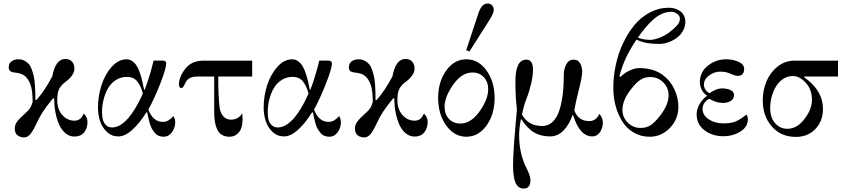

<svg xmlns="http://www.w3.org/2000/svg" viewBox="-20 -782 4871 1109"><path d="M30.3 -392.6Q30.3 -415 45.7 -427.2Q61 -439.5 87.4 -439.5Q106.9 -439.5 122.6 -430.9Q138.2 -422.4 148.2 -409.9Q158.2 -397.5 165.3 -376Q172.4 -354.5 176 -336.7Q179.7 -318.8 181.6 -291.7Q183.6 -264.6 183.8 -248Q184.1 -231.4 184.1 -205.6L190.4 -204.1Q237.8 -257.3 281.7 -340.3Q300.8 -441.4 356.4 -441.4Q383.3 -441.4 396.5 -425.5Q409.7 -409.7 409.7 -385.3Q409.7 -346.7 355 -306.2Q332.5 -289.6 321.5 -267.8Q310.5 -246.1 310.5 -203.6Q310.5 -150.9 339.6 -117.9Q368.7 -85 410.6 -85Q447.3 -85 463.4 -126Q485.4 -106 485.4 -78.1Q485.4 -41 465.6 -17.1Q445.8 6.8 410.2 6.8Q381.3 6.8 358.4 -12.2Q335.4 -31.2 321.5 -62.7Q307.6 -94.2 300.3 -132.8Q293 -171.4 293 -212.9L286.6 -214.4Q246.6 -166 226.8 -135.3Q207 -104.5 189.5 -65.9Q182.1 -49.8 176.8 -40Q171.4 -30.3 162.1 -16.4Q152.8 -2.4 142.1 4.6Q131.3 11.7 119.1 11.7Q97.7 11.7 81.5 0Q65.4 -11.7 65.4 -40.5Q65.4 -62 79.8 -80.8Q94.2 -99.6 127.4 -128.9Q145 -144 153.8 -158Q162.6 -171.9 168.5 -193.4Q168.5 -256.8 156.7 -291.3Q145 -325.7 123 -343.8Q104 -359.4 63 -363.3Q30.3 -366.2 30.3 -392.6Z M545.9 -161.1Q545.9 -227.1 566.4 -290.5Q586.9 -354 625.7 -396.7Q664.6 -439.5 710.9 -439.5Q729 -439.5 743.9 -429Q758.8 -418.5 769 -402.6Q779.3 -386.7 787.8 -361.8Q796.4 -336.9 801.5 -314.9Q806.6 -293 812.5 -263.2H815.4Q843.8 -335.4 867.2 -432.1H917Q939.9 -432.1 939.9 -416Q939.9 -386.2 905.8 -299.3Q871.6 -212.4 836.9 -148.9Q863.8 -78.1 920.4 -78.1Q939 -78.1 952.1 -86.2Q965.3 -94.2 982.4 -111.3Q992.2 -91.8 992.2 -77.1Q992.2 -43.9 973.1 -18.1Q954.1 7.8 925.8 7.8Q909.7 7.8 896.2 2.2Q882.8 -3.4 873.5 -15.1Q864.3 -26.9 857.4 -38.6Q850.6 -50.3 845.2 -69.1Q839.8 -87.9 837.2 -100.3Q834.5 -112.8 830.6 -132.8H825.2Q787.6 -71.8 745.1 -33Q702.6 5.9 663.1 5.9Q625 5.9 597.4 -20Q569.8 -45.9 557.9 -82.8Q545.9 -119.6 545.9 -161.1ZM569.3 -132.8Q569.3 -109.9 574 -91.6Q578.6 -73.2 592 -59.6Q605.5 -45.9 627 -45.9Q703.6 -45.9 778.3 -186.5Q792.5 -212.9 805.2 -242.2Q793 -287.1 772 -312.5Q751 -337.9 713.4 -337.9Q678.2 -337.9 649.9 -320.1Q621.6 -302.2 604.5 -272.7Q587.4 -243.2 578.4 -207.3Q569.3 -171.4 569.3 -132.8Z M1013.7 -295.9Q1013.7 -318.8 1026.1 -346.2Q1038.6 -373.5 1059.1 -395Q1094.2 -431.6 1156.2 -431.6H1436.5V-339.8H1240.7Q1240.7 -227.5 1248 -163.6Q1251.5 -132.3 1268.6 -111.6Q1285.6 -90.8 1314.5 -90.8Q1337.4 -90.8 1354.2 -101.6Q1371.1 -112.3 1379.4 -128.9Q1381.3 -106.9 1381.3 -95.2Q1381.3 -68.4 1375 -46.4Q1368.7 -24.4 1350.6 -8.3Q1332.5 7.8 1304.7 7.8Q1278.8 7.8 1260.7 -3.7Q1242.7 -15.1 1233.6 -36.1Q1224.6 -57.1 1220.9 -80.3Q1217.3 -103.5 1217.3 -133.8V-339.8H1116.7Q1064.9 -339.8 1047.9 -297.9Q1038.1 -273.4 1027.3 -273.4Q1013.7 -273.4 1013.7 -295.9Z M1502.9 -161.1Q1502.9 -227.1 1523.4 -290.5Q1543.9 -354 1582.8 -396.7Q1621.6 -439.5 1668 -439.5Q1686 -439.5 1700.9 -429Q1715.8 -418.5 1726.1 -402.6Q1736.3 -386.7 1744.9 -361.8Q1753.4 -336.9 1758.5 -314.9Q1763.7 -293 1769.5 -263.2H1772.5Q1800.8 -335.4 1824.2 -432.1H1874Q1897 -432.1 1897 -416Q1897 -386.2 1862.8 -299.3Q1828.6 -212.4 1793.9 -148.9Q1820.8 -78.1 1877.4 -78.1Q1896 -78.1 1909.2 -86.2Q1922.4 -94.2 1939.5 -111.3Q1949.2 -91.8 1949.2 -77.1Q1949.2 -43.9 1930.2 -18.1Q1911.1 7.8 1882.8 7.8Q1866.7 7.8 1853.3 2.2Q1839.8 -3.4 1830.6 -15.1Q1821.3 -26.9 1814.5 -38.6Q1807.6 -50.3 1802.2 -69.1Q1796.9 -87.9 1794.2 -100.3Q1791.5 -112.8 1787.6 -132.8H1782.2Q1744.6 -71.8 1702.1 -33Q1659.7 5.9 1620.1 5.9Q1582 5.9 1554.4 -20Q1526.9 -45.9 1514.9 -82.8Q1502.9 -119.6 1502.9 -161.1ZM1526.4 -132.8Q1526.4 -109.9 1531 -91.6Q1535.6 -73.2 1549.1 -59.6Q1562.5 -45.9 1584 -45.9Q1660.6 -45.9 1735.4 -186.5Q1749.5 -212.9 1762.2 -242.2Q1750 -287.1 1729 -312.5Q1708 -337.9 1670.4 -337.9Q1635.3 -337.9 1606.9 -320.1Q1578.6 -302.2 1561.5 -272.7Q1544.4 -243.2 1535.4 -207.3Q1526.4 -171.4 1526.4 -132.8Z M1995.1 -392.6Q1995.1 -415 2010.5 -427.2Q2025.9 -439.5 2052.2 -439.5Q2071.8 -439.5 2087.4 -430.9Q2103 -422.4 2113 -409.9Q2123 -397.5 2130.1 -376Q2137.2 -354.5 2140.9 -336.7Q2144.5 -318.8 2146.5 -291.7Q2148.4 -264.6 2148.7 -248Q2148.9 -231.4 2148.9 -205.6L2155.3 -204.1Q2202.6 -257.3 2246.6 -340.3Q2265.6 -441.4 2321.3 -441.4Q2348.1 -441.4 2361.3 -425.5Q2374.5 -409.7 2374.5 -385.3Q2374.5 -346.7 2319.8 -306.2Q2297.4 -289.6 2286.4 -267.8Q2275.4 -246.1 2275.4 -203.6Q2275.4 -150.9 2304.4 -117.9Q2333.5 -85 2375.5 -85Q2412.1 -85 2428.2 -126Q2450.2 -106 2450.2 -78.1Q2450.2 -41 2430.4 -17.1Q2410.6 6.8 2375 6.8Q2346.2 6.8 2323.2 -12.2Q2300.3 -31.2 2286.4 -62.7Q2272.5 -94.2 2265.1 -132.8Q2257.8 -171.4 2257.8 -212.9L2251.5 -214.4Q2211.4 -166 2191.7 -135.3Q2171.9 -104.5 2154.3 -65.9Q2147 -49.8 2141.6 -40Q2136.2 -30.3 2127 -16.4Q2117.7 -2.4 2106.9 4.6Q2096.2 11.7 2084 11.7Q2062.5 11.7 2046.4 0Q2030.3 -11.7 2030.3 -40.5Q2030.3 -62 2044.7 -80.8Q2059.1 -99.6 2092.3 -128.9Q2109.9 -144 2118.7 -158Q2127.4 -171.9 2133.3 -193.4Q2133.3 -256.8 2121.6 -291.3Q2109.9 -325.7 2087.9 -343.8Q2068.8 -359.4 2027.8 -363.3Q1995.1 -366.2 1995.1 -392.6Z M2672.9 -492.2 2742.2 -702.1Q2752 -731.4 2764.6 -746.6Q2777.3 -761.7 2797.9 -761.7Q2812.5 -761.7 2822.3 -751.2Q2832 -740.7 2832 -725.1Q2832 -707 2809.6 -670.4L2691.4 -484.4ZM2557.4 -57.1Q2510.7 -122.1 2510.7 -215.8Q2510.7 -309.6 2557.4 -374.5Q2604 -439.5 2673.8 -439.5Q2743.7 -439.5 2790.3 -374.5Q2836.9 -309.6 2836.9 -215.8Q2836.9 -122.1 2790.3 -57.1Q2743.7 7.8 2673.8 7.8Q2604 7.8 2557.4 -57.1ZM2547.9 -165Q2547.9 -123 2572.8 -95.7Q2597.7 -68.4 2639.6 -68.4Q2704.1 -68.4 2756.8 -148.4Q2799.8 -213.4 2799.8 -266.6Q2799.8 -308.6 2774.9 -335.9Q2750 -363.3 2708 -363.3Q2643.6 -363.3 2590.8 -283.2Q2547.9 -218.3 2547.9 -165Z M2943.4 171.9Q2943.4 87.9 2965.8 -149.4Q2957 -217.8 2957 -313Q2957 -437.5 3020.5 -437.5Q3039.6 -437.5 3049.1 -422.4Q3058.6 -407.2 3058.6 -381.3Q3058.6 -344.2 3047.6 -297.6Q3036.6 -251 3021.5 -213.4Q3004.9 -171.4 2995.1 -119.1Q3016.1 -84.5 3044.7 -69.3Q3073.2 -54.2 3113.3 -54.2Q3143.1 -54.2 3166 -73.2Q3189 -92.3 3201.9 -121.3Q3214.8 -150.4 3222.9 -191.2Q3231 -231.9 3233.6 -268.6Q3236.3 -305.2 3236.3 -346.2Q3236.3 -382.8 3250.7 -410.2Q3265.1 -437.5 3293 -437.5Q3318.8 -437.5 3330.8 -416.7Q3342.8 -396 3342.8 -367.2Q3342.8 -339.8 3322.3 -258.8Q3303.7 -186 3297.4 -145Q3319.3 -82.5 3383.8 -82.5Q3404.3 -82.5 3419.2 -94Q3434.1 -105.5 3440.9 -124.5Q3461.9 -104 3461.9 -73.7Q3461.9 -42.5 3445.3 -18.3Q3428.7 5.9 3401.4 5.9Q3328.6 5.9 3291 -115.2L3286.6 -116.2Q3267.6 -61.5 3234.4 -27.8Q3201.2 5.9 3157.2 5.9Q3104 5.9 3065.4 -16.6Q3026.9 -39.1 2991.7 -92.8L2988.3 -91.8Q2978.5 -39.1 2978.5 -2Q2978.5 105.5 3021 189Q3043.9 233.9 3043.9 257.8Q3043.9 307.1 3004.9 307.1Q2972.7 307.1 2958 274.2Q2943.4 241.2 2943.4 171.9Z M3522.5 -273.4Q3522.5 -338.9 3536.4 -405Q3550.3 -471.2 3578.1 -530.8Q3606 -590.3 3643.8 -636.5Q3681.6 -682.6 3733.4 -710Q3785.2 -737.3 3842.8 -737.3Q3883.8 -737.3 3911.1 -715.6Q3938.5 -693.8 3938.5 -656.2Q3938.5 -627.4 3924.1 -602.5Q3909.7 -577.6 3887.5 -562Q3865.2 -546.4 3839.4 -537.4Q3813.5 -528.3 3789.1 -528.3Q3745.6 -528.3 3717.3 -533.4Q3689 -538.6 3655.8 -552.7Q3619.1 -497.6 3596.7 -450.2Q3574.2 -402.8 3557.6 -341.8L3564.5 -337.9Q3585.4 -359.9 3616 -374.3Q3646.5 -388.7 3671.4 -388.7Q3755.4 -388.7 3808.6 -348.6Q3852.1 -316.4 3875.2 -266.4Q3898.4 -216.3 3898.4 -166Q3898.4 -93.8 3849.4 -43Q3800.3 7.8 3732.4 7.8Q3681.6 7.8 3640.6 -16.1Q3599.6 -40 3574.5 -80.3Q3549.3 -120.6 3535.9 -170.2Q3522.5 -219.7 3522.5 -273.4ZM3575.2 -147.5Q3575.2 -104.5 3606 -73.7Q3636.7 -43 3680.2 -43Q3713.4 -43 3737.5 -58.6Q3761.7 -74.2 3790 -110.4Q3841.8 -175.3 3841.8 -232.4Q3841.8 -275.4 3811 -306.2Q3780.3 -336.9 3736.8 -336.9Q3703.6 -336.9 3679.4 -321.3Q3655.3 -305.7 3627 -269.5Q3575.2 -204.6 3575.2 -147.5ZM3664.6 -564.9Q3694.8 -551.8 3735.4 -551.8Q3757.8 -551.8 3788.1 -563.5Q3818.4 -575.2 3842.8 -592.8Q3873 -615.2 3890.1 -634.3Q3907.2 -653.3 3907.2 -673.3Q3907.2 -690.4 3891.6 -702.1Q3876 -713.9 3857.4 -713.9Q3829.6 -713.9 3802.7 -701.9Q3775.9 -689.9 3751.2 -667.2Q3726.6 -644.5 3706.8 -620.8Q3687 -597.2 3664.6 -564.9Z M4003.9 -122.1Q4003.9 -150.9 4020 -179.4Q4036.1 -208 4062.5 -228V-231Q4044.4 -241.2 4033.4 -263.2Q4022.5 -285.2 4022.5 -308.6Q4022.5 -365.2 4068.4 -402.3Q4114.3 -439.5 4174.8 -439.5Q4215.3 -439.5 4246.8 -424.6Q4278.3 -409.7 4278.3 -384.8Q4278.3 -343.8 4241.2 -343.8Q4226.6 -343.8 4196.3 -357.4Q4172.9 -368.2 4139.6 -368.2Q4105.5 -368.2 4075.7 -346.2Q4045.9 -324.2 4045.9 -293Q4045.9 -262.7 4077.1 -243.2Q4118.7 -271.5 4149.4 -271.5Q4177.7 -271.5 4198.7 -262.2Q4219.7 -252.9 4219.7 -232.4Q4219.7 -210.4 4200.9 -199Q4182.1 -187.5 4155.3 -187.5Q4115.2 -187.5 4078.1 -211.4Q4061.5 -205.6 4049.8 -189Q4038.1 -172.4 4038.1 -154.3Q4038.1 -116.2 4073.7 -92.8Q4109.4 -69.3 4158.2 -69.3Q4202.6 -69.3 4229 -80.3Q4255.4 -91.3 4292 -120.6Q4299.8 -107.4 4299.8 -93.8Q4299.8 -48.8 4256.3 -22Q4212.9 4.9 4158.2 4.9Q4095.2 4.9 4049.6 -29.3Q4003.9 -63.5 4003.9 -122.1Z M4385.7 -202.1Q4385.7 -260.3 4407.2 -312Q4428.7 -363.8 4471.4 -397.7Q4514.2 -431.6 4568.8 -431.6H4820.3V-339.8H4626.5L4624 -336.4Q4733.4 -260.7 4733.4 -151.4Q4733.4 -83 4689.9 -37.1Q4646.5 8.8 4577.1 8.8Q4491.2 8.8 4438.5 -51Q4385.7 -110.8 4385.7 -202.1ZM4428.7 -157.2Q4428.7 -102.1 4457.3 -70.1Q4485.8 -38.1 4527.8 -38.1Q4582 -38.1 4623.5 -90.8Q4669.9 -149.4 4669.9 -205.1Q4669.9 -264.2 4634.8 -303.2Q4599.1 -342.8 4560.5 -342.8Q4509.8 -342.8 4474.1 -299.3Q4453.1 -273.4 4440.9 -235.8Q4428.7 -198.2 4428.7 -157.2Z"/></svg>

Font: Theano Didot
Style: Regular
Weight: 400
Designer: Alexey Kryukov
Version: Version 2.0